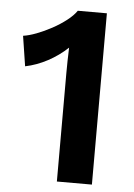

<svg xmlns="http://www.w3.org/2000/svg" viewBox="-50 -699 515 737"><g transform="rotate(5 208.0 -330.0)"><path d="M197 0V-418Q197 -441 197.5 -465.5Q198 -490 199 -516Q165 -484 123 -461.5Q81 -439 37 -430L19 -546Q41 -549 70 -560Q99 -571 128.5 -587Q158 -603 182.5 -622Q207 -641 220 -660H332V0Z"/></g></svg>

Font: Work Sans SemiBold
Style: Regular
Weight: 600
Designer: Wei Huang
Foundry: Wei Huang
Version: Version 2.010; ttfautohint (v1.8.3)